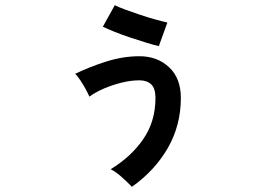

<svg xmlns="http://www.w3.org/2000/svg" viewBox="-20 -639 1040 741"><path d="M489 82Q472 64 449.5 44Q427 24 407 14Q485 -33 532.5 -101.5Q580 -170 580 -261Q580 -298 563.5 -313.5Q547 -329 518 -329Q485 -329 449 -320Q413 -311 380.5 -297Q348 -283 325 -266Q321 -276 311.5 -293.5Q302 -311 290.5 -328.5Q279 -346 270 -354Q323 -380 388.5 -401Q454 -422 518 -422Q587 -422 632.5 -379.5Q678 -337 678 -261Q678 -155 627.5 -67.5Q577 20 489 82ZM593 -461Q575 -465 545.5 -474Q516 -483 483 -494Q450 -505 421.5 -516.5Q393 -528 377 -536L423 -619Q436 -612 462 -602.5Q488 -593 519 -582.5Q550 -572 579 -564Q608 -556 626 -552Z"/></svg>

Font: Zen Kaku Gothic New
Style: Bold
Weight: 700
Designer: Yoshimichi Ohira
Foundry: Positype
Version: Version 1.002